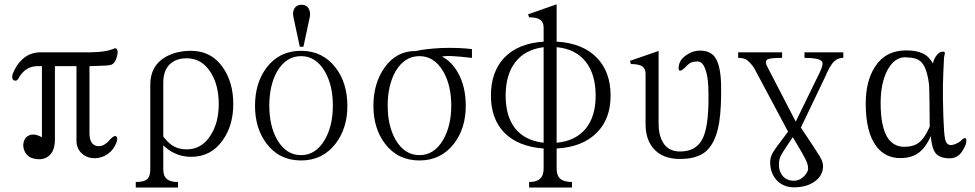

<svg xmlns="http://www.w3.org/2000/svg" viewBox="-20 -717 4465 879"><path d="M147.5 -414.1H171.9V-88.9Q137.7 -107.4 114.3 -97.7Q93.8 -89.8 87.9 -65.4Q83 -42 94.7 -20.5Q107.4 2.9 133.8 8.8Q175.8 18.6 202.1 -2Q230.5 -23.4 231.4 -76.2V-414.1H330.1V-74.2Q330.1 -39.1 351.6 -17.6Q371.1 2.9 401.4 6.8Q432.6 9.8 460 -3.9Q490.2 -19.5 505.9 -48.8Q522.5 -80.1 513.7 -90.8Q505.9 -101.6 484.4 -79.1Q454.1 -42 422.9 -48.8Q389.6 -55.7 389.6 -108.4V-414.1L417 -415Q474.6 -416 487.3 -419.9Q503.9 -424.8 511.7 -447.3Q522.5 -475.6 516.6 -489.3Q510.7 -501 497.1 -492.2Q475.6 -484.4 452.1 -481.4Q432.6 -478.5 395.5 -477.5H168.9Q116.2 -478.5 80.1 -443.4Q54.7 -419.9 38.1 -378.9Q31.2 -354.5 44.9 -348.6Q58.6 -343.8 66.4 -361.3Q82 -388.7 105.5 -402.3Q124 -413.1 147.5 -414.1Z M727.5 -91.8V-338.9Q727.5 -401.4 765.6 -429.7Q793 -450.2 834 -450.2Q904.3 -450.2 944.3 -385.7Q981.4 -328.1 981.4 -241.2Q981.4 -155.3 944.3 -97.7Q904.3 -33.2 834 -33.2Q794.9 -33.2 766.6 -52.7Q748 -65.4 727.5 -91.8ZM601.6 141.6H794.9V116.2Q760.7 116.2 745.1 103.5Q727.5 89.8 727.5 59.6V-51.8Q751 -28.3 779.3 -15.6Q813.5 1 854.5 1Q946.3 1 999 -74.2Q1047.9 -141.6 1047.9 -241.2Q1047.9 -341.8 999 -410.2Q946.3 -484.4 854.5 -484.4Q788.1 -484.4 739.3 -457Q668 -417 668 -329.1V59.6Q668 90.8 653.3 103.5Q638.7 116.2 601.6 116.2Z M1358.4 -484.4Q1258.8 -484.4 1200.2 -407.2Q1147.5 -336.9 1147.5 -232.4Q1147.5 -129.9 1200.2 -59.6Q1258.8 17.6 1358.4 17.6Q1457 17.6 1516.6 -59.6Q1570.3 -129.9 1570.3 -232.4Q1570.3 -336.9 1516.6 -407.2Q1457 -484.4 1358.4 -484.4ZM1358.4 -460Q1425.8 -460 1466.8 -390.6Q1503.9 -327.1 1503.9 -233.4Q1503.9 -140.6 1466.8 -77.1Q1425.8 -6.8 1358.4 -6.8Q1290 -6.8 1249 -77.1Q1212.9 -140.6 1212.9 -233.4Q1212.9 -327.1 1249 -390.6Q1290 -460 1358.4 -460ZM1369.1 -502.9 1398.4 -639.6Q1402.3 -662.1 1392.6 -678.7Q1382.8 -695.3 1361.3 -695.3Q1337.9 -695.3 1328.1 -678.7Q1318.4 -663.1 1323.2 -639.6L1352.5 -502.9Z M2002.9 -458Q2025.4 -461.9 2051.8 -460Q2078.1 -459 2140.6 -452.1V-492.2Q2079.1 -500 1999 -497.1Q1925.8 -493.2 1883.8 -483.4Q1794.9 -484.4 1740.2 -407.2Q1689.5 -335 1689.5 -232.4Q1689.5 -129.9 1742.2 -59.6Q1800.8 17.6 1900.4 17.6Q1999 17.6 2058.6 -59.6Q2112.3 -129.9 2112.3 -232.4Q2112.3 -321.3 2076.2 -384.8Q2046.9 -436.5 2002.9 -458ZM1900.4 -460Q1967.8 -460 2008.8 -390.6Q2045.9 -327.1 2045.9 -233.4Q2045.9 -140.6 2008.8 -77.1Q1967.8 -6.8 1900.4 -6.8Q1832 -6.8 1791 -77.1Q1754.9 -140.6 1754.9 -233.4Q1754.9 -327.1 1791 -390.6Q1832 -460 1900.4 -460Z M2402.3 141.6H2598.6V116.2Q2561.5 116.2 2543.9 100.6Q2528.3 85.9 2528.3 53.7V-37.1Q2648.4 -43.9 2712.9 -110.4Q2775.4 -172.9 2775.4 -279.3Q2775.4 -387.7 2712.9 -452.1Q2648.4 -519.5 2528.3 -526.4V-697.3L2397.5 -651.4L2402.3 -637.7Q2438.5 -637.7 2454.1 -626Q2468.8 -615.2 2468.8 -590.8V-526.4Q2350.6 -518.6 2287.1 -451.2Q2227.5 -386.7 2227.5 -279.3Q2227.5 -174.8 2287.1 -111.3Q2350.6 -45.9 2468.8 -37.1V53.7Q2468.8 85.9 2453.1 100.6Q2437.5 116.2 2402.3 116.2ZM2528.3 -63.5V-501Q2615.2 -493.2 2662.1 -433.6Q2707 -376 2707 -278.3Q2707 -184.6 2662.1 -128.9Q2615.2 -71.3 2528.3 -63.5ZM2468.8 -501V-63.5Q2382.8 -73.2 2337.9 -129.9Q2294.9 -185.5 2294.9 -278.3Q2294.9 -374 2337.9 -430.7Q2382.8 -490.2 2468.8 -501Z M2991.2 -482.4 2864.3 -438.5 2868.2 -423.8Q2906.2 -423.8 2921.9 -412.1Q2935.5 -401.4 2935.5 -378.9V-148.4Q2935.5 -78.1 2972.7 -36.1Q3013.7 10.7 3092.8 10.7Q3143.6 10.7 3175.8 -2.9Q3213.9 -17.6 3236.3 -52.7Q3261.7 -90.8 3272.5 -156.2Q3283.2 -224.6 3281.2 -329.1Q3279.3 -419.9 3252 -457Q3229.5 -485.4 3184.6 -485.4Q3150.4 -485.4 3122.1 -464.8Q3094.7 -446.3 3088.9 -420.9Q3083 -394.5 3092.8 -393.6Q3102.5 -392.6 3122.1 -414.1Q3135.7 -427.7 3146.5 -431.6Q3156.2 -435.5 3173.8 -435.5Q3197.3 -435.5 3210 -397.5Q3220.7 -367.2 3222.7 -321.3Q3228.5 -153.3 3199.2 -87.9Q3170.9 -23.4 3093.8 -23.4Q3038.1 -23.4 3013.7 -67.4Q2995.1 -100.6 2995.1 -149.4V-484.4Z M3663.1 -477.5V-452.1Q3730.5 -452.1 3743.2 -435.5Q3751 -424.8 3734.4 -388.7L3623 -160.2L3494.1 -409.2Q3478.5 -436.5 3494.1 -445.3Q3507.8 -452.1 3560.5 -452.1V-477.5H3359.4V-452.1Q3382.8 -452.1 3396.5 -444.3Q3411.1 -435.5 3431.6 -407.2L3587.9 -114.3L3549.8 -63.5Q3525.4 -31.2 3517.6 -17.6Q3505.9 3.9 3505.9 25.4Q3505.9 73.2 3534.2 106.4Q3565.4 140.6 3615.2 140.6Q3670.9 140.6 3708 115.2Q3748 87.9 3748 43Q3748 27.3 3738.3 8.8Q3733.4 -2 3716.8 -26.4L3701.2 -50.8L3646.5 -132.8L3763.7 -377.9V-379.9Q3781.2 -416 3793 -429.7Q3812.5 -452.1 3840.8 -452.1V-477.5ZM3609.4 -88.9 3620.1 -71.3Q3658.2 -7.8 3667 10.7Q3679.7 35.2 3679.7 54.7Q3679.7 70.3 3662.1 88.9Q3641.6 110.4 3613.3 110.4Q3583 110.4 3563.5 88.9Q3545.9 67.4 3545.9 38.1Q3545.9 14.6 3553.7 -2Q3559.6 -14.6 3583 -49.8Z M4125 -455.1 4129.9 -454.1Q4175.8 -454.1 4197.3 -433.6Q4224.6 -405.3 4233.4 -328.1Q4234.4 -318.4 4235.4 -245.1Q4236.3 -171.9 4236.3 -136.7Q4212.9 -83 4184.6 -62.5Q4160.2 -44.9 4120.1 -44.9Q4068.4 -44.9 4041 -90.8Q4011.7 -141.6 4011.7 -245.1Q4011.7 -336.9 4043 -396.5Q4075.2 -455.1 4125 -455.1ZM4241.2 -93.8Q4246.1 -38.1 4262.7 -16.6Q4281.2 7.8 4328.1 7.8Q4354.5 7.8 4372.1 -8.8Q4386.7 -22.5 4400.4 -52.7Q4408.2 -79.1 4400.4 -84Q4392.6 -87.9 4377.9 -71.3Q4367.2 -63.5 4356.4 -58.6Q4344.7 -53.7 4334 -52.7Q4312.5 -52.7 4306.6 -81.1Q4301.8 -101.6 4298.8 -182.6V-184.6Q4295.9 -268.6 4296.9 -330.1Q4297.9 -376 4301.8 -452.1L4303.7 -463.9Q4306.6 -472.7 4305.7 -475.6Q4304.7 -480.5 4294.9 -480.5Q4283.2 -480.5 4271.5 -467.8Q4256.8 -452.1 4251 -426.8Q4232.4 -460 4202.1 -473.6Q4173.8 -486.3 4127.9 -486.3Q4033.2 -486.3 3984.4 -409.2Q3943.4 -343.8 3943.4 -243.2Q3943.4 -111.3 3992.2 -46.9Q4033.2 6.8 4101.6 6.8Q4149.4 6.8 4181.6 -14.6Q4216.8 -38.1 4241.2 -93.8Z"/></svg>

Font: Batang
Style: Regular
Weight: 400
Version: Version 2.21